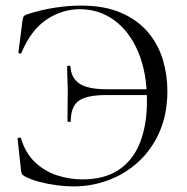

<svg xmlns="http://www.w3.org/2000/svg" viewBox="-20 -656 670 688"><path d="M243 12Q215.4 12 182.7 7.7Q150 3.4 120.1 -4.6Q90.2 -12.6 69.4 -23.8Q60.6 -28.6 58.4 -32.8Q56.2 -37 55.2 -47L43 -158.8Q43 -161.6 48.5 -162.7Q54 -163.8 55 -160.6Q71.2 -107.4 105.1 -75.1Q139 -42.8 183.5 -28Q228 -13.2 275 -13.2Q354.2 -13.2 405.4 -47.3Q456.6 -81.4 481.6 -144.8Q506.6 -208.2 506.6 -294Q506.6 -396 475.3 -469.7Q444 -543.4 389.7 -583.2Q335.4 -623 266 -623Q202.4 -623 146.7 -585.8Q91 -548.6 57 -467Q56 -463.2 51 -464.2Q46 -465.2 46 -468L60.2 -580Q62.2 -592 64.2 -596Q66.2 -600 75.2 -604Q126.8 -621 176.6 -628.5Q226.4 -636 269 -636Q355 -636 414.3 -610Q473.6 -584 510.3 -540.5Q547 -497 563.4 -442.5Q579.8 -388 579.8 -330Q579.8 -248.8 552.5 -185.4Q525.2 -122 477.7 -77.8Q430.2 -33.6 369.6 -10.8Q309 12 243 12ZM221.8 -221.8Q221.8 -259.8 222.3 -280.4Q222.8 -301 222.8 -323Q222.8 -347.2 221.7 -369.7Q220.6 -392.2 220.6 -417.8Q220.6 -420.6 226.6 -420.6Q232.6 -420.6 232.6 -417.8Q234.2 -378.2 263.6 -357.2Q293 -336.2 363.4 -336.2H546.2V-315.4H360Q292.2 -315.4 262.9 -295.2Q233.6 -275 233.6 -221.8Q233.6 -219 227.7 -219Q221.8 -219 221.8 -221.8Z"/></svg>

Font: Cormorant Light
Style: Regular
Weight: 300
Designer: Christian Thalmann (Catharsis Fonts)
Foundry: Catharsis Fonts
Version: Version 4.000